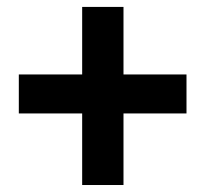

<svg xmlns="http://www.w3.org/2000/svg" viewBox="-20 -609 597 558"><path d="M522 -279.3H34.7V-392.6H522ZM338.9 -71.3H218.8V-588.9H338.9Z"/></svg>

Font: Heebo SemiBold
Style: Regular
Weight: 600
Designer: Oded Ezer
Foundry: Ezer Type House
Version: Version 3.100